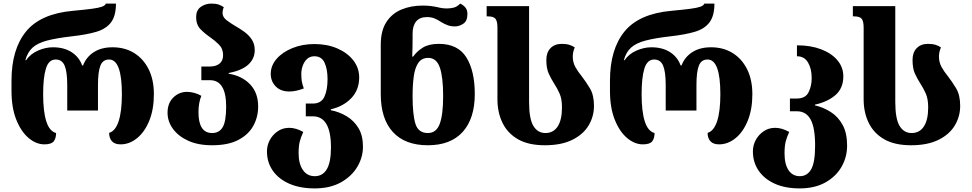

<svg xmlns="http://www.w3.org/2000/svg" viewBox="-20 -794 5406 1068"><path d="M227 9Q181 9 139 -26.5Q97 -62 70.5 -128.5Q44 -195 44 -288V-345Q44 -520 125 -619Q206 -718 387 -734Q452 -740 490 -745Q528 -750 546.5 -756.5Q565 -763 569 -774H625Q625 -706 597.5 -669.5Q570 -633 515.5 -617Q461 -601 380 -592Q293 -582 240.5 -568Q188 -554 160.5 -528.5Q133 -503 121 -459H125Q150 -495 192 -513Q234 -531 274 -531Q336 -531 378 -504Q420 -477 437 -430H442Q460 -477 502 -504Q544 -531 606 -531Q674 -531 725.5 -499.5Q777 -468 806.5 -409.5Q836 -351 836 -270Q836 -186 810.5 -123Q785 -60 742.5 -25.5Q700 9 651 9Q618 9 602.5 -8.5Q587 -26 587 -55Q622 -65 640 -120Q658 -175 658 -270Q658 -463 587 -463Q552 -463 538.5 -429Q525 -395 525 -320V-179H354V-320Q354 -395 339.5 -429Q325 -463 290 -463Q251 -463 235.5 -413Q220 -363 220 -270Q220 -174 237.5 -119Q255 -64 292 -54Q292 -25 279 -8Q266 9 227 9Z M1160 14Q1081 14 1026 -11.5Q971 -37 941.5 -78Q912 -119 912 -167Q912 -220 944 -251.5Q976 -283 1020 -283Q1041 -283 1062 -277Q1083 -271 1100 -261Q1084 -222 1084 -170Q1084 -54 1160 -54Q1200 -54 1219 -87Q1238 -120 1238 -201Q1238 -348 1148 -348H1100V-424H1148Q1181 -424 1201 -440Q1221 -456 1221 -487Q1221 -523 1198 -546Q1175 -569 1146 -589Q1118 -608 1094.5 -632.5Q1071 -657 1071 -699Q1071 -737 1096.5 -755.5Q1122 -774 1156 -774Q1181 -774 1196.5 -768.5Q1212 -763 1225 -754Q1218 -739 1218 -722Q1218 -699 1240 -682Q1262 -665 1291 -648Q1316 -634 1340.5 -616Q1365 -598 1381 -573.5Q1397 -549 1397 -515Q1397 -468 1361.5 -435Q1326 -402 1252 -388V-384Q1326 -372 1371 -325Q1416 -278 1416 -202Q1416 -143 1389 -94Q1362 -45 1305.5 -15.5Q1249 14 1160 14Z M1730 254Q1649 254 1589.5 228Q1530 202 1497.5 155.5Q1465 109 1465 48Q1465 14 1481 -15.5Q1497 -45 1525 -64Q1553 -83 1589 -83Q1626 -83 1667 -60Q1654 -32 1647.5 -7Q1641 18 1641 59Q1641 116 1664.5 151Q1688 186 1731 186Q1775 186 1798 147Q1821 108 1821 26Q1821 -147 1720 -147H1681V-218H1720Q1767 -218 1784.5 -256Q1802 -294 1802 -354Q1802 -409 1785.5 -445Q1769 -481 1729 -481Q1704 -481 1688 -466Q1672 -451 1664 -428.5Q1656 -406 1656 -384Q1656 -357 1659 -340.5Q1662 -324 1670 -302Q1649 -294 1628.5 -289.5Q1608 -285 1590 -285Q1541 -285 1513.5 -313.5Q1486 -342 1486 -383Q1486 -429 1518.5 -466.5Q1551 -504 1606.5 -526.5Q1662 -549 1729 -549Q1800 -549 1856.5 -524.5Q1913 -500 1945.5 -458Q1978 -416 1978 -363Q1978 -294 1934 -248Q1890 -202 1820 -186V-181Q1867 -172 1908 -147.5Q1949 -123 1974 -81.5Q1999 -40 1999 22Q1999 81 1967.5 134Q1936 187 1876 220.5Q1816 254 1730 254Z M2360 14Q2233 14 2165.5 -59.5Q2098 -133 2098 -271V-545Q2098 -623 2129 -671Q2160 -719 2213 -741Q2266 -763 2331 -763Q2356 -763 2376 -760.5Q2396 -758 2414 -754Q2440 -747 2466 -747Q2485 -747 2503.5 -751.5Q2522 -756 2540 -774Q2557 -766 2568.5 -752.5Q2580 -739 2580 -716Q2580 -677 2557 -662Q2534 -647 2511 -647Q2487 -647 2468 -654.5Q2449 -662 2433 -672Q2415 -684 2397 -691.5Q2379 -699 2355 -699Q2315 -699 2295 -675Q2275 -651 2275 -606V-575Q2275 -559 2274.5 -530.5Q2274 -502 2273 -479H2278Q2299 -509 2332.5 -529.5Q2366 -550 2421 -550Q2527 -550 2574 -475Q2621 -400 2621 -271Q2621 -135 2554 -60.5Q2487 14 2360 14ZM2360 -54Q2407 -54 2426 -105Q2445 -156 2445 -260Q2445 -365 2426.5 -418.5Q2408 -472 2362 -472Q2326 -472 2307 -444.5Q2288 -417 2281.5 -368.5Q2275 -320 2275 -260Q2275 -156 2291 -105Q2307 -54 2360 -54Z M3011 14Q2920 14 2862 -19Q2804 -52 2775.5 -110Q2747 -168 2747 -242V-641Q2747 -675 2736.5 -689Q2726 -703 2693 -703H2687V-760H2923V-227Q2923 -133 2947 -93.5Q2971 -54 3014 -54Q3058 -54 3082 -90.5Q3106 -127 3106 -197Q3106 -244 3092.5 -274Q3079 -304 3062 -330Q3046 -355 3032.5 -384Q3019 -413 3019 -461Q3019 -502 3042 -526Q3065 -550 3105 -550Q3130 -550 3147.5 -544.5Q3165 -539 3177 -530Q3166 -505 3166 -480Q3166 -447 3180.5 -421Q3195 -395 3215 -371Q3239 -340 3261.5 -302.5Q3284 -265 3284 -205Q3284 -146 3254 -96Q3224 -46 3163 -16Q3102 14 3011 14Z M3556 9Q3510 9 3468 -26.5Q3426 -62 3399.5 -128.5Q3373 -195 3373 -288V-345Q3373 -520 3454 -619Q3535 -718 3716 -734Q3781 -740 3819 -745Q3857 -750 3875.5 -756.5Q3894 -763 3898 -774H3954Q3954 -706 3926.5 -669.5Q3899 -633 3844.5 -617Q3790 -601 3709 -592Q3622 -582 3569.5 -568Q3517 -554 3489.5 -528.5Q3462 -503 3450 -459H3454Q3479 -495 3521 -513Q3563 -531 3603 -531Q3665 -531 3707 -504Q3749 -477 3766 -430H3771Q3789 -477 3831 -504Q3873 -531 3935 -531Q4003 -531 4054.5 -499.5Q4106 -468 4135.5 -409.5Q4165 -351 4165 -270Q4165 -186 4139.5 -123Q4114 -60 4071.5 -25.5Q4029 9 3980 9Q3947 9 3931.5 -8.5Q3916 -26 3916 -55Q3951 -65 3969 -120Q3987 -175 3987 -270Q3987 -463 3916 -463Q3881 -463 3867.5 -429Q3854 -395 3854 -320V-179H3683V-320Q3683 -395 3668.5 -429Q3654 -463 3619 -463Q3580 -463 3564.5 -413Q3549 -363 3549 -270Q3549 -174 3566.5 -119Q3584 -64 3621 -54Q3621 -25 3608 -8Q3595 9 3556 9Z M4428 254Q4348 254 4290 228Q4232 202 4200 155.5Q4168 109 4168 48Q4168 14 4184 -15.5Q4200 -45 4228 -64Q4256 -83 4292 -83Q4329 -83 4370 -60Q4357 -32 4350.5 -7Q4344 18 4344 59Q4344 120 4366.5 153Q4389 186 4429 186Q4470 186 4492 148Q4514 110 4514 16Q4514 -84 4489 -129.5Q4464 -175 4413 -175H4374V-246H4413Q4460 -246 4477.5 -280.5Q4495 -315 4495 -360Q4495 -412 4474.5 -446.5Q4454 -481 4413 -481V-542Q4489 -542 4547 -520Q4605 -498 4638 -459Q4671 -420 4671 -369Q4671 -303 4627 -265Q4583 -227 4513 -212V-208Q4560 -197 4601 -171Q4642 -145 4667 -99.5Q4692 -54 4692 16Q4692 80 4661 134Q4630 188 4571 221Q4512 254 4428 254Z M5048 14Q4957 14 4899 -19Q4841 -52 4812.5 -110Q4784 -168 4784 -242V-641Q4784 -675 4773.5 -689Q4763 -703 4730 -703H4724V-760H4960V-227Q4960 -133 4984 -93.5Q5008 -54 5051 -54Q5095 -54 5119 -90.5Q5143 -127 5143 -197Q5143 -244 5129.5 -274Q5116 -304 5099 -330Q5083 -355 5069.5 -384Q5056 -413 5056 -461Q5056 -502 5079 -526Q5102 -550 5142 -550Q5167 -550 5184.5 -544.5Q5202 -539 5214 -530Q5203 -505 5203 -480Q5203 -447 5217.5 -421Q5232 -395 5252 -371Q5276 -340 5298.5 -302.5Q5321 -265 5321 -205Q5321 -146 5291 -96Q5261 -46 5200 -16Q5139 14 5048 14Z"/></svg>

Font: Noto Serif Georgian ExtraBold
Style: Regular
Weight: 800
Designer: Monotype Design Team, Akaki Razmadze
Foundry: Google LLC
Version: Version 2.003; ttfautohint (v1.8.4.7-5d5b)